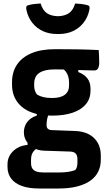

<svg xmlns="http://www.w3.org/2000/svg" viewBox="-20 -831 640 1101"><path d="M117 -71Q117 -94 125 -112.5Q133 -131 149.5 -145.5Q166 -160 191 -168V-192L259 -177Q253 -162 250 -146.5Q247 -131 247 -113Q247 -100 254 -93Q261 -86 276 -85L407 -80Q455 -79 488.5 -61.5Q522 -44 540 -13Q558 18 558 60V86Q558 123 543 153.5Q528 184 497.5 205.5Q467 227 421.5 238.5Q376 250 315 250H206Q146 250 105.5 235.5Q65 221 44 193Q23 165 23 126V111Q23 81 37.5 57.5Q52 34 77.5 18.5Q103 3 138 0V-30L208 12Q190 19 179 29.5Q168 40 163 53Q158 66 158 84V104Q158 123 165.5 135Q173 147 189 152.5Q205 158 231 158H319Q348 158 371 154.5Q394 151 412 144Q419 135 421.5 124Q424 113 424 101V82Q424 60 413.5 49Q403 38 379 38L231 33Q199 32 173 17.5Q147 3 132 -20.5Q117 -44 117 -71ZM333 -442 429 -445V-418Q464 -404 481.5 -381Q499 -358 499 -323V-311Q499 -266 473 -234Q447 -202 397.5 -185Q348 -168 280 -168Q209 -167 157 -188Q105 -209 77 -249.5Q49 -290 49 -345V-361Q49 -418 77.5 -460.5Q106 -503 161 -526Q216 -549 297 -549Q363 -549 423 -548Q483 -547 546 -544Q547 -529 548 -510Q549 -491 549 -471Q549 -452 542.5 -439.5Q536 -427 521 -427Q490 -427 457.5 -428.5Q425 -430 385 -431.5Q345 -433 292 -433Q235 -433 205.5 -413Q176 -393 176 -351V-338Q176 -324 180 -312Q184 -300 192 -289Q208 -279 229 -274Q250 -269 279 -269Q327 -269 351.5 -287.5Q376 -306 376 -341V-358Q376 -373 372.5 -388Q369 -403 360 -416.5Q351 -430 333 -442ZM312 -738Q350 -739 374.5 -755Q399 -771 411 -811Q430 -810 447.5 -808Q465 -806 482 -801Q491 -799 493 -792Q495 -785 492 -772Q483 -731 458.5 -700Q434 -669 398 -652.5Q362 -636 318 -636H307Q262 -636 226 -652.5Q190 -669 165.5 -700Q141 -731 132 -772Q129 -785 131 -792Q133 -799 142 -801Q159 -806 176.5 -808Q194 -810 213 -811Q225 -771 249.5 -755Q274 -739 312 -738Z"/></svg>

Font: Rec Mono Semicasual
Style: Bold
Weight: 700
Version: Version 1.085; ttfautohint (v1.8.4.7-5d5b)